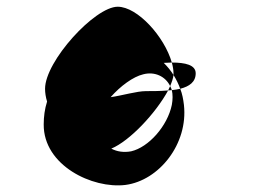

<svg xmlns="http://www.w3.org/2000/svg" viewBox="-20 -898 757 571"><path d="M110 -528C109 -406 255 -336 353 -348C453 -361 540 -470 527 -586C525 -603 522 -619 516 -634C508 -632 500 -631 491 -630C494 -617 494 -602 491 -586C478 -523 422 -460 370 -448C348 -444 328 -447 311 -456C366 -479 443 -561 480 -629C456 -627 432 -627 414 -627C387 -627 344 -614 309 -609C338 -642 376 -670 406 -677C440 -686 472 -671 486 -642C491 -654 495 -665 496 -675C488 -688 478 -700 467 -711C475 -711 483 -712 491 -712C469 -789 389 -878 330 -878C262 -878 114 -716 114 -634C114 -622 116 -609 120 -596C113 -574 110 -551 110 -528ZM480 -629C484 -629 487 -630 491 -630C490 -634 488 -638 486 -642C484 -638 482 -633 480 -629ZM491 -712C494 -701 496 -690 496 -680V-675C504 -662 511 -648 516 -634C543 -641 562 -654 562 -680C562 -705 531 -712 491 -712Z"/></svg>

Font: Ampere
Style: Cnd
Weight: 400
Version: Version 1